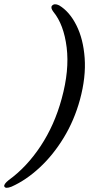

<svg xmlns="http://www.w3.org/2000/svg" viewBox="-93 -757 454 898"><path d="M281 -291Q254.5 -194 205 -112.8Q155.5 -31.5 92 27.2Q28.5 86 -39 116Q-68.5 127.5 -73 114.5Q-76 104.5 -52.5 85.5Q32 24.5 97 -73.8Q162 -172 195.5 -295.5Q232 -428 218.8 -535.2Q205.5 -642.5 156.5 -702Q142.5 -720.5 150 -730Q161 -743 183.5 -732Q232 -703 264.2 -639Q296.5 -575 303 -485.8Q309.5 -396.5 281 -291Z"/></svg>

Font: Fraunces 72pt S050
Style: Italic
Weight: 400
Italic angle: -16°
Version: Version 1.000; ttfautohint (v1.8.3)